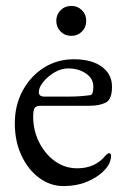

<svg xmlns="http://www.w3.org/2000/svg" viewBox="-20 -614 428 648"><path d="M221 -493Q199 -493 184.5 -507.5Q170 -522 170 -544Q170 -565 184.5 -579.5Q199 -594 221 -594Q242 -594 256.5 -579.5Q271 -565 271 -544Q271 -522 256.5 -507.5Q242 -493 221 -493ZM229 -414Q289 -414 323.5 -389Q358 -364 358 -321Q358 -278 336.5 -267.5Q315 -257 281 -257H117Q103 -257 97.5 -250.5Q92 -244 92 -220Q92 -174 112 -134Q132 -94 165.5 -70Q199 -46 241 -46Q302 -46 337 -90Q344 -97 348 -97Q355 -97 355 -87Q355 -80 352 -71Q348 -54 327 -34Q306 -14 272 0Q238 14 194 14Q150 14 112.5 -13.5Q75 -41 52.5 -89Q30 -137 30 -198Q30 -259 56.5 -308Q83 -357 128 -385.5Q173 -414 229 -414ZM295 -322Q295 -349 270 -366Q245 -383 210 -383Q186 -383 163.5 -369.5Q141 -356 126 -337.5Q111 -319 111 -303Q111 -288 130 -288H212Q235 -288 253.5 -289.5Q272 -291 285 -293Q295 -294 295 -322Z"/></svg>

Font: Benne
Style: Regular
Weight: 400
Designer: John-Daniel Harrington
Version: Version 1.001